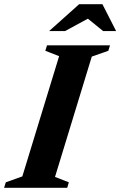

<svg xmlns="http://www.w3.org/2000/svg" viewBox="-48 -891 572 911"><path d="M232.5 -624.5 167 -650 175 -676H474L466 -650L387.5 -622.5L213 -51.5L278.5 -26L271 0H-28.5L-20.5 -26L58 -54ZM185 -743.5 327.5 -871H438L503 -743.5H441.5L359 -810.5H384L260.5 -743.5Z"/></svg>

Font: Newsreader 16pt 16pt
Style: Bold Italic
Weight: 700
Italic angle: -17°
Version: Version 1.003